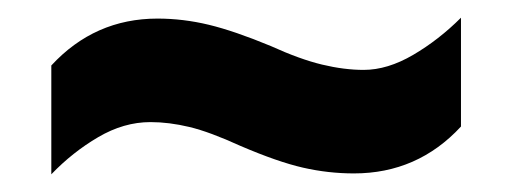

<svg xmlns="http://www.w3.org/2000/svg" viewBox="-20 -461 579 217"><path d="M252 -296Q217 -312 194 -317.5Q171 -323 150 -323Q120 -323 91 -306Q62 -289 38 -264V-387Q87 -440 158 -440Q187 -440 216 -433Q245 -426 286 -409Q319 -394 344 -388Q369 -382 391 -382Q418 -382 447 -399Q476 -416 501 -441V-318Q452 -265 380 -265Q351 -265 322.5 -271.5Q294 -278 252 -296Z"/></svg>

Font: Noto Sans Malayalam SemiCondensed ExtraBold
Style: Regular
Weight: 800
Width: 4
Designer: Jelle Bosma - Monotype Design Team
Foundry: Monotype Imaging Inc.
Version: Version 2.104; ttfautohint (v1.8.4.7-5d5b)